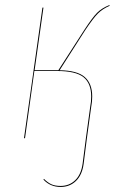

<svg xmlns="http://www.w3.org/2000/svg" viewBox="-20 -547 486 760"><path d="M317 -427 216 -269Q286 -268 315.5 -242Q345 -216 345 -165Q345 -144 341 -124L324 0L311 102Q305 146 280.5 169.5Q256 193 220 193Q179 193 152 164L154 161Q168 175 182.5 182Q197 189 220 189Q254 189 277.5 166.5Q301 144 307 101L320 0L337 -124Q341 -144 341 -165Q341 -217 310.5 -241.5Q280 -266 205 -266H116L79 0H75L148 -517H152L117 -269H205H211L314 -429Q346 -478 364.5 -496.5Q383 -515 413 -527L414 -524Q386 -512 367.5 -493.5Q349 -475 317 -427Z"/></svg>

Font: Fira Sans Condensed Four
Style: Italic
Weight: 100
Width: 3
Italic angle: -8°
Designer: bBox Type GmbH & Carrois Corporate GbR & Edenspiekermann AG
Foundry: bBox Type GmbH & Carrois Corporate GbR & Edenspiekermann AG
Version: Version 4.301